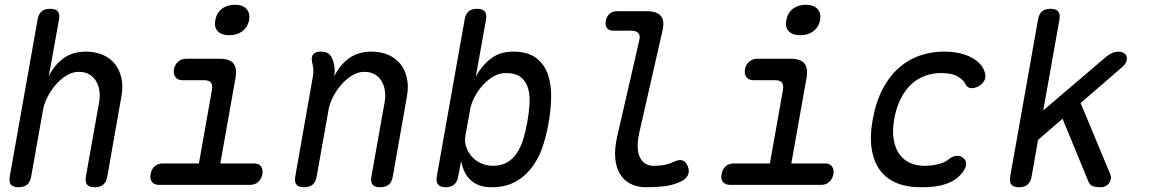

<svg xmlns="http://www.w3.org/2000/svg" viewBox="-20 -777 4840 807"><path d="M161 -316 111 -35Q107 -12 94 -1Q81 10 58 10Q35 10 26 -1Q17 -12 21 -35L138 -695Q142 -718 155 -729Q168 -740 191 -740Q214 -740 223 -729Q232 -718 228 -695L185 -456Q208 -504 247 -532Q286 -560 341 -560Q381 -560 412 -546.5Q443 -533 463 -508Q483 -483 490.5 -448Q498 -413 490 -370L431 -35Q427 -12 414 -1Q401 10 378 10Q355 10 346 -1Q337 -12 341 -35L396 -344Q401 -370 398 -393.5Q395 -417 384.5 -435Q374 -453 356 -464Q338 -475 311 -475Q284 -475 258.5 -459Q233 -443 213 -419.5Q193 -396 179 -368Q165 -340 161 -316Z M1048 -90Q1068 -90 1077 -77.5Q1086 -65 1083 -45Q1079 -25 1065.5 -12.5Q1052 0 1032 0H648Q628 0 618.5 -12.5Q609 -25 613 -45Q616 -65 629.5 -77.5Q643 -90 664 -90H816L871 -400Q874 -420 866.5 -430Q859 -440 838 -440H747Q727 -440 717.5 -452.5Q708 -465 711 -485Q714 -505 728.5 -517.5Q743 -530 763 -530H904Q945 -530 961 -510.5Q977 -491 970 -450L906 -90ZM944 -629Q911 -629 895 -646Q879 -663 885 -692Q890 -722 912 -739.5Q934 -757 967 -757Q1000 -757 1016 -739.5Q1032 -722 1027 -692Q1021 -663 999 -646Q977 -629 944 -629Z M1329 -560Q1352 -560 1364 -549Q1376 -538 1382 -515Q1386 -501 1386.5 -485.5Q1387 -470 1385 -456Q1408 -504 1447 -532Q1486 -560 1541 -560Q1581 -560 1612 -546.5Q1643 -533 1663 -508Q1683 -483 1690.5 -448Q1698 -413 1690 -370L1631 -35Q1627 -12 1614 -1Q1601 10 1578 10Q1555 10 1546 -1Q1537 -12 1541 -35L1596 -344Q1601 -370 1598 -393.5Q1595 -417 1584.5 -435Q1574 -453 1556 -464Q1538 -475 1511 -475Q1484 -475 1458.5 -459Q1433 -443 1413 -419.5Q1393 -396 1379 -368Q1365 -340 1361 -316L1311 -35Q1307 -12 1294 -1Q1281 10 1258 10Q1235 10 1226 -1Q1217 -12 1221 -35L1295 -455Q1298 -470 1297 -485Q1296 -500 1292 -515Q1287 -538 1296.5 -549Q1306 -560 1329 -560Z M1853 10Q1830 10 1821 -1.5Q1812 -13 1816 -36L1933 -695Q1937 -718 1949.5 -729Q1962 -740 1985 -740Q2008 -740 2017.5 -729Q2027 -718 2023 -695L1980 -456Q2005 -501 2043 -530.5Q2081 -560 2136 -560Q2199 -560 2234 -533Q2269 -506 2283.5 -462.5Q2298 -419 2296.5 -364.5Q2295 -310 2285 -256Q2277 -210 2261.5 -162.5Q2246 -115 2218 -76.5Q2190 -38 2148 -14Q2106 10 2045 10Q2016 10 1994.5 2Q1973 -6 1957.5 -20.5Q1942 -35 1932.5 -55Q1923 -75 1918 -100L1906 -36Q1902 -13 1889 -1.5Q1876 10 1853 10ZM2052 -80Q2085 -80 2109.5 -93.5Q2134 -107 2151 -131.5Q2168 -156 2178.5 -189.5Q2189 -223 2196 -262Q2203 -300 2205.5 -337.5Q2208 -375 2200 -404.5Q2192 -434 2170 -452Q2148 -470 2105 -470Q2078 -470 2053 -455Q2028 -440 2007.5 -417Q1987 -394 1973.5 -367Q1960 -340 1956 -316L1936 -206Q1932 -182 1939.5 -159.5Q1947 -137 1962.5 -119.5Q1978 -102 2001.5 -91Q2025 -80 2052 -80Z M2668 -224Q2652 -154 2669 -117Q2686 -80 2728 -80Q2748 -80 2767.5 -83Q2787 -86 2812 -97Q2835 -108 2849 -102.5Q2863 -97 2871 -78Q2879 -58 2871.5 -41.5Q2864 -25 2844 -15Q2811 1 2775 5.5Q2739 10 2697 10Q2661 10 2633 -3Q2605 -16 2587.5 -43Q2570 -70 2566 -111Q2562 -152 2575 -207L2667 -608Q2672 -628 2663 -638Q2654 -648 2634 -648H2560Q2540 -648 2531.5 -658.5Q2523 -669 2526 -689Q2530 -709 2542.5 -719.5Q2555 -730 2575 -730H2699Q2740 -730 2757 -710.5Q2774 -691 2765 -650Z M3448 -90Q3468 -90 3477 -77.5Q3486 -65 3483 -45Q3479 -25 3465.5 -12.5Q3452 0 3432 0H3048Q3028 0 3018.5 -12.5Q3009 -25 3013 -45Q3016 -65 3029.5 -77.5Q3043 -90 3064 -90H3216L3271 -400Q3274 -420 3266.5 -430Q3259 -440 3238 -440H3147Q3127 -440 3117.5 -452.5Q3108 -465 3111 -485Q3114 -505 3128.5 -517.5Q3143 -530 3163 -530H3304Q3345 -530 3361 -510.5Q3377 -491 3370 -450L3306 -90ZM3344 -629Q3311 -629 3295 -646Q3279 -663 3285 -692Q3290 -722 3312 -739.5Q3334 -757 3367 -757Q3400 -757 3416 -739.5Q3432 -722 3427 -692Q3421 -663 3399 -646Q3377 -629 3344 -629Z M3648 -274Q3662 -351 3691 -405Q3720 -459 3760 -493.5Q3800 -528 3848 -544Q3896 -560 3946 -560Q3984 -560 4012.5 -553.5Q4041 -547 4062 -536Q4083 -525 4096.5 -511Q4110 -497 4116 -482Q4126 -459 4119 -442Q4112 -425 4094 -415Q4074 -404 4058.5 -407Q4043 -410 4037 -425Q4029 -442 4004.5 -456Q3980 -470 3936 -470Q3900 -470 3867.5 -458Q3835 -446 3809.5 -422Q3784 -398 3766 -362.5Q3748 -327 3739 -279Q3730 -230 3736 -192.5Q3742 -155 3759.5 -130Q3777 -105 3804.5 -92.5Q3832 -80 3866 -80Q3892 -80 3921.5 -86.5Q3951 -93 3968 -108Q3982 -120 4000 -122Q4018 -124 4032 -110Q4038 -104 4040 -96.5Q4042 -89 4040 -80Q4038 -71 4031.5 -60.5Q4025 -50 4013 -38Q3997 -22 3977 -12.5Q3957 -3 3936 2Q3915 7 3892.5 8.5Q3870 10 3848 10Q3793 10 3750.5 -7Q3708 -24 3681 -58.5Q3654 -93 3644.5 -147Q3635 -201 3648 -274Z M4316 -35Q4312 -12 4299 -1Q4286 10 4263 10Q4240 10 4231 -1Q4222 -12 4226 -35L4343 -695Q4347 -718 4359.5 -729Q4372 -740 4395 -740Q4418 -740 4427.5 -729Q4437 -718 4433 -695L4365 -313L4630 -539Q4644 -550 4656 -555Q4668 -560 4681 -560Q4695 -560 4704 -554Q4713 -548 4715.5 -538.5Q4718 -529 4714 -518Q4710 -507 4699 -497L4522 -344L4646 -46Q4651 -35 4649 -24.5Q4647 -14 4641 -6.5Q4635 1 4626.5 5.5Q4618 10 4609 10Q4592 10 4576.5 6.5Q4561 3 4553 -18L4446 -278L4343 -189Z"/></svg>

Font: Maple Mono Normal NL
Style: Italic
Weight: 400
Italic angle: -10°
Monospace: yes
Designer: subframe7536
Version: Version 7.000